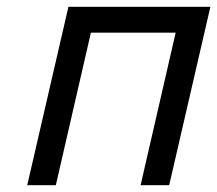

<svg xmlns="http://www.w3.org/2000/svg" viewBox="-20 -544 638 564"><path d="M181 -524H598L477 0H393L496 -448H247L144 0H60Z"/></svg>

Font: Miedinger
Style: Italic
Weight: 400
Italic angle: -13°
Version: Version 001.000